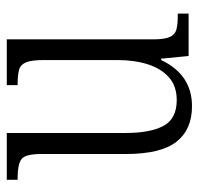

<svg xmlns="http://www.w3.org/2000/svg" viewBox="-30 -546 586 566"><g transform="rotate(-90 263.0 -263.0)"><path d="M233 10Q164 10 128 -36Q92 -82 92 -185V-434Q92 -482 76.5 -493Q61 -504 23 -504H16V-536H154V-186Q154 -113 175 -74Q196 -35 251 -35Q292 -35 318 -58Q344 -81 356.5 -120.5Q369 -160 369 -210V-426Q369 -462 362.5 -478.5Q356 -495 341 -499.5Q326 -504 300 -504H295V-536H430V-104Q430 -71 437 -55.5Q444 -40 459 -36Q474 -32 499 -32H506V0H381L373 -81H369Q326 10 233 10Z"/></g></svg>

Font: Noto Serif Tamil Condensed Light
Style: Italic
Weight: 300
Width: 3
Italic angle: -12°
Designer: Indian Type Foundry, Tom Grace, and the Monotype Design Team
Foundry: Monotype Imaging Inc.
Version: Version 2.003; ttfautohint (v1.8.4.7-5d5b)